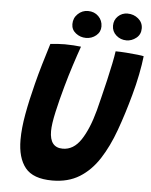

<svg xmlns="http://www.w3.org/2000/svg" viewBox="-59 -908 768 974"><g transform="rotate(5 325.5 -421.5)"><path d="M243.5 16.5Q146 16.5 105.8 -33.5Q65.5 -83.5 65.5 -176Q65.5 -234 78.5 -306.2Q91.5 -378.5 113.5 -464Q126 -513.5 141.5 -566Q157 -618.5 174 -673Q192 -675 211.5 -676.2Q231 -677.5 247.5 -677.5Q270 -677.5 291.8 -676Q313.5 -674.5 330 -672.5Q314.5 -629 296.8 -574Q279 -519 263.5 -463Q244 -393.5 230 -330.8Q216 -268 216 -233Q216 -149 282.5 -149Q337.5 -149 375 -205.2Q412.5 -261.5 438.5 -358.5Q445 -384.5 455.5 -426.2Q466 -468 476.8 -514.5Q487.5 -561 495.8 -601.2Q504 -641.5 507 -664.5Q530.5 -664.5 561.8 -662.2Q593 -660 618.8 -657Q644.5 -654 651 -652Q646.5 -610.5 636 -557.5Q625.5 -504.5 611 -452.5Q584 -353.5 553 -268Q522 -182.5 480.8 -118.8Q439.5 -55 381.8 -19.2Q324 16.5 243.5 16.5ZM556.5 -724.5Q526.5 -724.5 504.5 -744Q482.5 -763.5 482.5 -793Q482.5 -822 502.5 -841.2Q522.5 -860.5 551 -860.5Q582.5 -860.5 605.8 -841Q629 -821.5 629 -791.5Q629 -760.5 606.2 -742.5Q583.5 -724.5 556.5 -724.5ZM351 -719Q322 -719 299.2 -736.8Q276.5 -754.5 276.5 -783Q276.5 -814 298.5 -835Q320.5 -856 350 -856Q382.5 -856 403.5 -835Q424.5 -814 424.5 -783.5Q424.5 -755.5 402.5 -737.2Q380.5 -719 351 -719Z"/></g></svg>

Font: Grandstander SemiBold
Style: Italic
Weight: 600
Italic angle: -15°
Designer: Tyler Finck
Foundry: Etcetera Type Co
Version: Version 1.200; ttfautohint (v1.8.3)